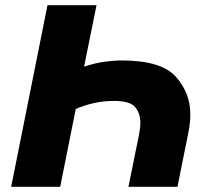

<svg xmlns="http://www.w3.org/2000/svg" viewBox="-20 -720 795 740"><path d="M516 -202Q521 -227.5 521 -247.5Q521 -282 501.5 -306.5Q482 -331 420 -331Q378 -331 341 -322.5Q304 -314 272 -300L212 0H23L163 -700H352L304 -463Q346 -477 382.5 -482Q419 -487 449 -487Q601 -487 657.2 -424.8Q713.5 -362.5 713.5 -279.5Q713.5 -247 706 -209L664 0H475Z"/></svg>

Font: Argentum Sans
Style: Bold Italic
Weight: 700
Italic angle: -11°
Designer: Julieta Ulanovsky (font), Cristiano Sobral (main changes and remaster)
Foundry: Julieta Ulanovsky (font), Cristiano Sobral (main changes and remaster)
Version: Version 2.007;June 15, 2022;FontCreator 14.0.0.2814 64-bit; 